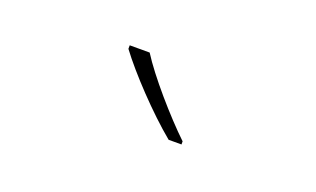

<svg xmlns="http://www.w3.org/2000/svg" viewBox="-35 -889 670 407"><g transform="rotate(20 300.0 -686.0)"><path d="M353 -606H382V-613C340 -653 279 -723 252 -766H207V-758C239 -715 302 -648 353 -606Z"/></g></svg>

Font: Noto Sans Mono ExtraLight
Style: Regular
Weight: 200
Designer: Monotype Design Team
Foundry: Monotype Imaging Inc.
Version: Version 2.014